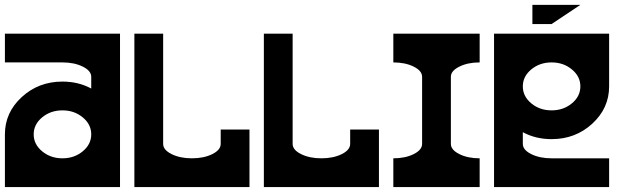

<svg xmlns="http://www.w3.org/2000/svg" viewBox="-20 -762 2560 782"><path d="M234.4 -117.2Q282.7 -117.2 317.1 -145.8Q351.6 -174.3 351.6 -214.8Q351.6 -255.4 317.1 -283.9Q282.7 -312.5 234.4 -312.5Q186 -312.5 151.6 -283.9Q117.2 -255.4 117.2 -214.8Q117.2 -174.3 151.6 -145.8Q186 -117.2 234.4 -117.2ZM468.8 0H0V-214.8Q0 -303.7 68.6 -366.7Q137.2 -429.7 234.4 -429.7Q299.3 -429.7 351.6 -401.4V-449.2Q351.6 -473.6 317.1 -490.7Q282.7 -507.8 234.4 -507.8H0V-625H468.8Z M527.3 0V-625H644.5V-175.8Q644.5 -151.4 679 -134.3Q713.4 -117.2 761.7 -117.2Q810.1 -117.2 844.7 -134.3Q878.9 -151.4 878.9 -175.8V-234.4H996.1V0Z M1054.7 0V-625H1171.9V-175.8Q1171.9 -151.4 1206.3 -134.3Q1240.7 -117.2 1289.1 -117.2Q1337.4 -117.2 1372.1 -134.3Q1406.2 -151.4 1406.2 -175.8V-234.4H1523.4V0Z M1699.2 -175.8V-449.2Q1699.2 -473.6 1664.8 -490.7Q1630.4 -507.8 1582 -507.8V-625H1933.6V-507.8Q1885.3 -507.8 1851.1 -490.7Q1816.4 -473.6 1816.4 -449.7V-175.8Q1816.4 -151.4 1851.1 -134.3Q1885.3 -117.2 1933.6 -117.2V0H1582V-117.2Q1630.4 -117.2 1664.8 -134.3Q1699.2 -151.4 1699.2 -175.8Z M2226.6 -507.8Q2178.2 -507.8 2143.8 -479.2Q2109.4 -450.7 2109.4 -410.2Q2109.4 -369.6 2143.8 -341.1Q2178.2 -312.5 2226.6 -312.5Q2274.9 -312.5 2309.3 -341.1Q2343.8 -369.6 2343.8 -410.2Q2343.8 -450.7 2309.3 -479.2Q2274.9 -507.8 2226.6 -507.8ZM1992.2 -625H2460.9V-410.2Q2460.9 -321.3 2392.3 -258.3Q2323.7 -195.3 2226.6 -195.3Q2161.6 -195.3 2109.4 -223.6V-175.8Q2109.4 -151.4 2143.8 -134.3Q2178.2 -117.2 2226.6 -117.2H2460.9V0H1992.2ZM2148.4 -664.1V-742.2H2343.8L2226.6 -664.1Z"/></svg>

Font: Leporid
Style: Regular
Weight: 400
Designer: GGBotNet
Foundry: GGBotNet
Version: 1.00